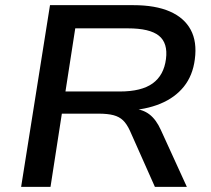

<svg xmlns="http://www.w3.org/2000/svg" viewBox="-20 -725 817 745"><path d="M62 0 174 -705H497Q583 -705 639 -680.5Q695 -656 720 -609.5Q745 -563 736 -495Q728 -432 693.5 -389Q659 -346 602 -322.5Q545 -299 471 -296L475 -304L497 -303Q534 -301 560 -281Q586 -261 604 -221L705 0H581L484 -218Q472 -244 457.5 -258Q443 -272 420.5 -278Q398 -284 362 -284H220L176 0ZM234 -370H445Q529 -370 572.5 -401.5Q616 -433 624 -496Q632 -558 596.5 -586.5Q561 -615 476 -615H272Z"/></svg>

Font: Nunito Sans 10pt SemiExpanded SemiBold
Style: Italic
Weight: 600
Width: 6
Italic angle: -9°
Designer: Vernon Adams
Foundry: Vernon Adams
Version: Version 3.101;gftools[0.9.27]